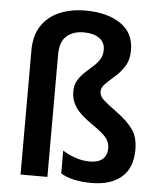

<svg xmlns="http://www.w3.org/2000/svg" viewBox="-54 -812 723 869"><g transform="rotate(5 307.0 -377.5)"><path d="M520 -604Q520 -561 502 -532Q484 -503 460 -482Q436 -461 417.5 -443Q399 -425 399 -406Q399 -386 416.5 -369.5Q434 -353 477 -322Q528 -285 553.5 -249.5Q579 -214 579 -158Q579 -74 530 -32Q481 10 394 10Q305 10 254 -21V-125Q278 -109 311.5 -97.5Q345 -86 378 -86Q416 -86 436 -103.5Q456 -121 456 -152Q456 -180 439 -201Q422 -222 373 -255Q317 -294 296.5 -325.5Q276 -357 276 -395Q276 -425 288.5 -446Q301 -467 319 -484Q337 -501 355 -516.5Q373 -532 385 -550.5Q397 -569 397 -595Q397 -629 371 -647.5Q345 -666 300 -666Q252 -666 222.5 -640Q193 -614 193 -556V0H71V-564Q71 -631 100 -675.5Q129 -720 181 -742.5Q233 -765 300 -765Q398 -765 459 -724Q520 -683 520 -604Z"/></g></svg>

Font: Noto Sans Lao SemiCondensed SemiBold
Style: Regular
Weight: 600
Width: 4
Designer: Monotype Design Team
Foundry: Monotype Imaging Inc.
Version: Version 2.003; ttfautohint (v1.8.4.7-5d5b)